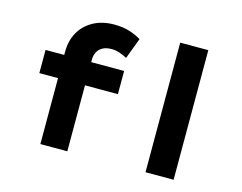

<svg xmlns="http://www.w3.org/2000/svg" viewBox="-101 -901 1337 1059"><g transform="rotate(15 567.5 -371.0)"><path d="M205.3 0V-526.6Q205.3 -591.5 233.1 -639.8Q260.9 -688 311.4 -715.2Q361.8 -742.4 428.4 -742.4Q481.6 -742.4 520.6 -729.3Q559.6 -716.2 583.7 -700.2L538.9 -581.4Q522.5 -590.4 499 -599.2Q475.5 -608 450.8 -608Q419.1 -608 399 -596.8Q378.9 -585.7 369 -566.5Q359.2 -547.3 359.2 -523.2V0H282Q258.7 0 239.5 0Q220.3 0 205.3 0ZM98.6 -376.7V-509H547.2V-376.7ZM805.7 0V-740H966.1V0Z"/></g></svg>

Font: Lexend Peta
Style: Regular
Weight: 400
Designer: Bonnie Shaver-Troup, Thomas Jockin
Foundry: Lexend
Version: Version 1.007